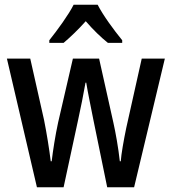

<svg xmlns="http://www.w3.org/2000/svg" viewBox="-20 -786 721 806"><path d="M390 -766H289C268 -724 222 -661 187 -617V-606H247C273 -628 308 -661 340 -697C371 -661 404 -629 433 -606H493V-617C458 -660 413 -721 390 -766ZM372 -283 430 0H543L672 -540H575L510 -249C499 -196 489 -139 487 -109H483C477 -165 465 -231 456 -271L396 -540H286L224 -272C212 -217 202 -152 197 -109H193C187 -159 176 -227 165 -282L107 -540H9L135 0H247L308 -283C317 -323 332 -398 339 -439H342C348 -400 364 -325 372 -283Z"/></svg>

Font: Noto Sans Gurmukhi UI Condensed Medium
Style: Regular
Weight: 500
Width: 3
Designer: Jelle Bosma - Monotype Design Team
Foundry: Monotype Imaging Inc.
Version: Version 2.004